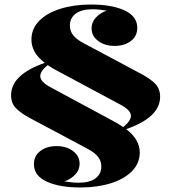

<svg xmlns="http://www.w3.org/2000/svg" viewBox="-20 -734 756 849"><path d="M538 -163Q598 -117 598 -60Q598 -12 563.5 23Q529 58 469.5 76.5Q410 95 336 95Q246 95 191 71Q130 45 130 -8Q130 -45 158.5 -66.5Q187 -88 230 -88Q274 -88 303 -66Q332 -44 332 -10Q332 17 313 37.5Q294 58 265 68Q301 74 327 74Q377 74 402.5 54.5Q428 35 428 2Q428 -22 413.5 -40.5Q399 -59 369 -75L114 -211Q71 -234 50 -256Q29 -278 29 -313Q29 -404 178 -456Q146 -481 132.5 -506Q119 -531 119 -559Q119 -607 153.5 -642Q188 -677 248 -695.5Q308 -714 382 -714Q471 -714 526 -690Q587 -664 587 -611Q587 -574 558.5 -552.5Q530 -531 487 -531Q443 -531 414 -553Q385 -575 385 -609Q385 -636 404 -656.5Q423 -677 452 -687Q416 -693 390 -693Q340 -693 314.5 -673.5Q289 -654 289 -621Q289 -597 303.5 -578.5Q318 -560 348 -544L603 -408Q646 -385 667 -363Q688 -341 688 -306Q688 -215 538 -163ZM559 -222Q559 -246 515 -270L233 -421Q215 -430 191 -446Q158 -420 158 -397Q158 -373 202 -349L484 -197Q498 -190 525 -172Q559 -200 559 -222Z"/></svg>

Font: Playfair Display SC Black
Style: Regular
Weight: 900
Designer: Claus Eggers Sørensen
Foundry: Claus Eggers Sørensen
Version: Version 1.200; ttfautohint (v1.6)